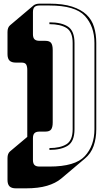

<svg xmlns="http://www.w3.org/2000/svg" viewBox="-20 -830 569 1049"><path d="M67 199Q43 199 32 188Q21 177 21 153V34Q21 21 24.5 12Q28 3 35 -3L129 -82V-448Q129 -467 123 -477.5Q117 -488 98 -488H67Q43 -488 32 -499Q21 -510 21 -534V-655Q21 -668 24.5 -677Q28 -686 35 -692L164 -801Q169 -805 177.5 -807.5Q186 -810 196 -810H250Q324 -810 373.5 -794Q423 -778 452.5 -750Q482 -722 494 -682Q506 -642 506 -595V-124Q506 -74 491.5 -32.5Q477 9 443 37L314 146Q284 171 237 185Q190 199 121 199ZM250 80Q391 80 443.5 23Q496 -34 496 -124V-595Q496 -686 443.5 -743Q391 -800 250 -800H196Q177 -800 168.5 -791.5Q160 -783 160 -764V-643Q160 -624 168.5 -615.5Q177 -607 196 -607H227Q251 -607 259.5 -595Q268 -583 268 -557V-161Q268 -135 259.5 -123Q251 -111 227 -111H196Q177 -111 168.5 -102.5Q160 -94 160 -75V44Q160 63 168.5 71.5Q177 80 196 80ZM387 -124Q387 -58 351 -34.5Q315 -11 250 -11V-21Q309 -21 343 -42Q377 -63 377 -124V-595Q377 -656 343.5 -677Q310 -698 250 -698V-708Q316 -708 351.5 -684.5Q387 -661 387 -595Z"/></svg>

Font: Bungee Shade
Style: Regular
Weight: 400
Designer: David Jonathan Ross
Foundry: David Jonathan Ross
Version: Version 1.000;PS 1.0;hotconv 1.0.72;makeotf.lib2.5.5900